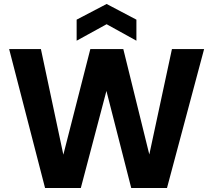

<svg xmlns="http://www.w3.org/2000/svg" viewBox="-20 -947 1073 967"><path d="M207 0 26 -700H186L299 -168L435 -700H601L732 -169L846 -700H1008L821 0H641L516 -489L387 0ZM366 -742V-848L517 -927L667 -848V-742L517 -825Z"/></svg>

Font: DM Sans Black
Style: Regular
Weight: 900
Designer: Colophon Foundry, Jonny Pinhorn
Foundry: Colophon Foundry
Version: Version 4.004; ttfautohint (v1.8.4.7-5d5b)